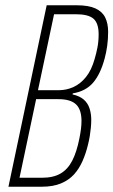

<svg xmlns="http://www.w3.org/2000/svg" viewBox="-20 -708 430 728"><path d="M12 0 157 -688H271Q316 -688 342 -676Q368 -664 379 -641.5Q390 -619 390 -587Q390 -560 386.5 -534.5Q383 -509 377 -487Q361 -427 333 -394.5Q305 -362 256 -354L255 -350Q282 -344 297.5 -330.5Q313 -317 319.5 -297Q326 -277 326 -254Q326 -239 324.5 -223.5Q323 -208 320.5 -192.5Q318 -177 314 -161Q306 -127 293 -97.5Q280 -68 260.5 -46.5Q241 -25 211 -12.5Q181 0 138 0ZM54 -34H139Q182 -34 209.5 -50Q237 -66 254 -99Q271 -132 281 -183Q285 -203 287 -219Q289 -235 289 -249Q289 -293 268 -312.5Q247 -332 202 -332H117ZM124 -366H203Q232 -366 258.5 -378Q285 -390 306 -416Q327 -442 339 -485Q345 -505 349.5 -528Q354 -551 354 -578Q354 -620 334.5 -637Q315 -654 268 -654H185Z"/></svg>

Font: Saira ExtraCondensed Thin
Style: Italic
Weight: 250
Width: 2
Italic angle: -12°
Designer: Hector Gatti with collaboration of the Omnibus-Type team
Foundry: Omnibus-Type
Version: Version 1.101